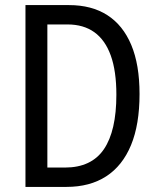

<svg xmlns="http://www.w3.org/2000/svg" viewBox="-20 -734 620 754"><path d="M528 -365Q528 -245 494.5 -164Q461 -83 397 -41.5Q333 0 241 0H80V-714H251Q340 -714 401.5 -674.5Q463 -635 495.5 -557.5Q528 -480 528 -365ZM437 -362Q437 -455 415 -516Q393 -577 350.5 -607.5Q308 -638 245 -638H166V-76H235Q339 -76 388 -148Q437 -220 437 -362Z"/></svg>

Font: Noto Sans Khmer Condensed
Style: Regular
Weight: 400
Width: 3
Designer: Danh Hong and the Monotype Design Team
Foundry: Monotype Imaging Inc.
Version: Version 2.004